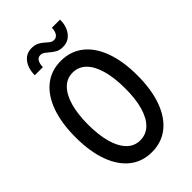

<svg xmlns="http://www.w3.org/2000/svg" viewBox="-266 -991 1094 1094"><g transform="rotate(-45 281.0 -444.5)"><path d="M280.3 7.8Q202.6 7.8 147 -36.6Q91.3 -81.1 61.5 -163.6Q31.7 -246.1 31.7 -360.4Q31.7 -474.1 61.5 -556.6Q91.3 -639.2 147 -683.3Q202.6 -727.5 280.3 -727.5Q358.4 -727.5 414.6 -683.3Q470.7 -639.2 500.7 -556.6Q530.8 -474.1 530.8 -360.4Q530.8 -246.1 500.7 -163.6Q470.7 -81.1 414.6 -36.6Q358.4 7.8 280.3 7.8ZM280.3 -86.9Q328.6 -86.9 361.8 -119.6Q395 -152.3 412.4 -213.4Q429.7 -274.4 429.2 -360.4Q428.7 -446.3 410.9 -507.3Q393.1 -568.4 360.1 -600.6Q327.1 -632.8 280.3 -632.8Q233.9 -632.8 200.9 -599.6Q168 -566.4 150.6 -505.4Q133.3 -444.3 133.3 -360.4Q133.3 -276.4 150.6 -214.8Q168 -153.3 200.9 -120.1Q233.9 -86.9 280.3 -86.9ZM117.7 -774.4Q117.7 -828.6 143.8 -862.8Q169.9 -897 214.4 -897Q240.2 -897 257.6 -887.9Q274.9 -878.9 287.4 -867.4Q299.8 -856 311.5 -847.2Q323.2 -838.4 337.4 -838.4Q357.4 -838.4 367.7 -855.7Q377.9 -873 377.9 -897H443.4Q444.3 -845.2 417.7 -809.8Q391.1 -774.4 344.7 -774.4Q320.3 -774.4 303.5 -783.4Q286.6 -792.5 273.4 -804Q260.3 -815.4 248 -824.5Q235.8 -833.5 220.7 -833.5Q202.1 -833.5 192.6 -817.1Q183.1 -800.8 183.1 -774.4Z"/></g></svg>

Font: Reddit Mono Medium
Style: Regular
Weight: 500
Monospace: yes
Designer: Stephen Hutchings
Foundry: Reddit
Version: Version 1.014